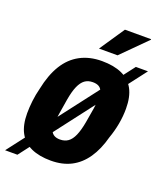

<svg xmlns="http://www.w3.org/2000/svg" viewBox="-160 -818 813 952"><g transform="rotate(20 246.0 -341.5)"><path d="M210 12Q148 12 105.5 -7.5Q63 -27 41.5 -67Q20 -107 20 -169Q20 -200 24 -234.5Q28 -269 37 -304Q53 -382 85 -434Q117 -486 166.5 -512.5Q216 -539 281 -539Q344 -539 387 -519.5Q430 -500 451.5 -460Q473 -420 473 -357Q473 -317 465.5 -276Q458 -235 444 -196Q426 -128 394 -81.5Q362 -35 316.5 -11.5Q271 12 210 12ZM217 -102Q242 -102 259.5 -114.5Q277 -127 289 -154.5Q301 -182 309 -226Q318 -276 322 -302.5Q326 -329 327 -342Q328 -355 328 -363Q328 -385 322.5 -398.5Q317 -412 305 -418.5Q293 -425 274 -425Q249 -425 232 -412.5Q215 -400 203 -373Q191 -346 183 -300Q175 -250 170.5 -223Q166 -196 164.5 -183.5Q163 -171 163 -163Q163 -142 169 -128.5Q175 -115 187 -108.5Q199 -102 217 -102ZM-20 41 448 -569H512L45 41ZM245 -592 334 -724H472V-721L343 -592Z"/></g></svg>

Font: Archivo Condensed ExtraBold
Style: Italic
Weight: 800
Width: 3
Italic angle: -10°
Designer: Hector Gatti
Foundry: Omnibus-Type
Version: Version 2.001